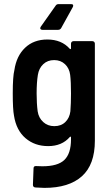

<svg xmlns="http://www.w3.org/2000/svg" viewBox="-20 -711 530 933"><path d="M334 -677 277 -574Q272 -566 262 -566H186Q179 -566 176.5 -570.5Q174 -575 178 -581L250 -683Q255 -691 264 -691H326Q333 -691 335 -687Q337 -683 334 -677ZM337 -511H429Q434 -511 437.5 -507.5Q441 -504 441 -499V-27Q441 89 378 145.5Q315 202 196 202Q182 202 152 200Q140 199 140 187L143 107Q143 95 156 96Q166 97 186 97Q261 97 293 66Q325 35 325 -34V-43Q325 -46 323 -47Q321 -48 319 -45Q281 -1 214 -1Q149 -1 104 -39.5Q59 -78 48 -149Q42 -179 42 -257Q42 -340 50 -371Q60 -439 102 -479Q144 -519 210 -519Q279 -519 319 -474Q321 -472 323 -472.5Q325 -473 325 -476V-499Q325 -504 328.5 -507.5Q332 -511 337 -511ZM325 -257Q325 -314 321 -347Q317 -379 296 -399Q275 -419 243 -419Q211 -419 190 -399Q169 -379 164 -347Q158 -310 158 -257Q158 -208 163 -170Q168 -138 190 -118Q212 -98 244 -98Q277 -98 297.5 -118Q318 -138 322 -170Q325 -208 325 -257Z"/></svg>

Font: Barlow Semi Condensed SemiBold
Style: Regular
Weight: 600
Width: 4
Designer: Jeremy Tribby
Foundry: Tribby Type
Version: Version 1.408